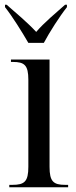

<svg xmlns="http://www.w3.org/2000/svg" viewBox="-20 -786 318 806"><path d="M99 -606H164C188 -651 230 -717 261 -756V-766H253C215 -732 165 -691 132 -652C97 -690 46 -733 8 -766H1V-756C32 -717 73 -651 99 -606ZM19 0H266V-10H254C204 -10 188 -24 188 -86V-536H26V-526H34C83 -526 99 -512 99 -451V-86C99 -24 83 -10 32 -10H19Z"/></svg>

Font: Noto Serif Display Condensed
Style: Regular
Weight: 400
Width: 3
Designer: Monotype Design Team
Foundry: Monotype Imaging Inc.
Version: Version 2.009